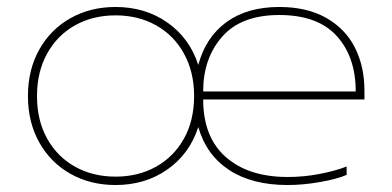

<svg xmlns="http://www.w3.org/2000/svg" viewBox="-20 -515 1124 550"><path d="M804 -8Q850 -8 894.5 -16.5Q939 -25 973 -38V-14Q945 -2 896.5 6.5Q848 15 804 15Q702 15 636.5 -28Q571 -71 548 -151Q523 -74 459.5 -29.5Q396 15 311 15Q239 15 182 -17Q125 -49 92.5 -107Q60 -165 60 -240Q60 -315 92.5 -373Q125 -431 182 -463Q239 -495 311 -495Q396 -495 459.5 -450.5Q523 -406 548 -329Q569 -408 628.5 -451.5Q688 -495 780 -495Q859 -495 914 -464Q969 -433 996.5 -379Q1024 -325 1024 -255V-230H562Q562 -122 627 -65Q692 -8 804 -8ZM562 -253H999Q999 -352 944.5 -412Q890 -472 780 -472Q671 -472 616.5 -410Q562 -348 562 -253ZM86 -240Q86 -170 115 -118Q144 -66 195 -37.5Q246 -9 311 -9Q376 -9 427 -37.5Q478 -66 507 -118Q536 -170 536 -240Q536 -309 507 -361.5Q478 -414 427 -442.5Q376 -471 311 -471Q246 -471 195 -442.5Q144 -414 115 -361.5Q86 -309 86 -240Z"/></svg>

Font: Prompt Thin
Style: Regular
Weight: 100
Designer: Katatrad Team
Foundry: CadsonDemak
Version: Version 1.030